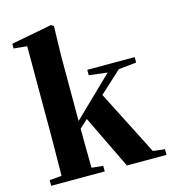

<svg xmlns="http://www.w3.org/2000/svg" viewBox="-120 -924 913 1021"><g transform="rotate(-15 336.5 -413.0)"><path d="M605 -39 423 -396 543 -506 641 -516V-546H380V-516L481 -504L265 -295V-656L269 -817L255 -826L31 -783V-757L104 -750V-238C104 -186 103 -95 102 -37L35 -31V0H330V-31L267 -37C266 -95 265 -187 265 -246V-253L310 -294L452 0H670V-31Z"/></g></svg>

Font: Noto Serif TC Black
Style: Regular
Weight: 900
Version: Version 1.001;PS 1.001;hotconv 16.6.54;makeotf.lib2.5.65590